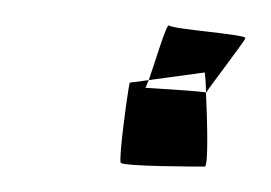

<svg xmlns="http://www.w3.org/2000/svg" viewBox="-20 -301 213 151"><path d="M97 -238 141 -244C141 -244 142 -238 142 -228C145 -233 172 -268 173 -271C174 -274 115 -278 113 -281C111 -283 102 -252 97 -238ZM82 -236C81 -233 73 -176 75 -173C77 -170 137 -170 141 -170C144 -170 143 -206 142 -228C146 -229 92 -232 94 -232C95 -232 95 -234 97 -238Z"/></svg>

Font: Arrow
Style: Ita
Weight: 400
Version: Version 0.23